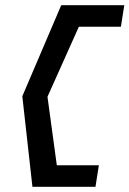

<svg xmlns="http://www.w3.org/2000/svg" viewBox="-20 -650 499 740"><path d="M66 -279 105 70H348L361 -13H199L163 -277L284 -547H446L459 -630H216Z"/></svg>

Font: Charger Pro
Style: BdObl
Weight: 700
Designer: Jasper
Foundry: Cannot Into Space Fonts
Version: Version 1.09